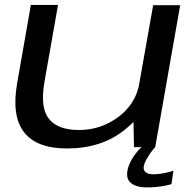

<svg xmlns="http://www.w3.org/2000/svg" viewBox="-20 -610 808 796"><path d="M535.5 0H623.5L727 -588.5H615L533 -126ZM220.5 -589.5H108L51 -264.5Q27.5 -130.5 79.2 -62.5Q131 5.5 258.5 5.5Q400.5 5.5 496.5 -71.5Q592.5 -148.5 606.5 -227.5L558.5 -267Q543.5 -179.5 470.8 -125.2Q398 -71 307.5 -71Q219.5 -71 182.5 -117.8Q145.5 -164.5 164.5 -271.5ZM588.5 167Q610.5 167 631.2 164.8Q652 162.5 668.5 159Q685 155.5 691 153L699 97.5Q691.5 100.5 677.5 104Q663.5 107.5 647 110Q630.5 112.5 615.5 112.5Q594.5 112.5 585 105Q575.5 97.5 575.5 86Q575.5 73.5 584.2 56.5Q593 39.5 604.2 23.8Q615.5 8 623.5 0H567Q554 11 539.8 30.2Q525.5 49.5 516.2 71.2Q507 93 507 112.5Q507 132.5 518 144.2Q529 156 547.8 161.5Q566.5 167 588.5 167Z"/></svg>

Font: Anybody Expanded
Style: Italic
Weight: 400
Width: 7
Italic angle: -10°
Version: Version 1.113;gftools[0.9.25]